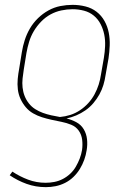

<svg xmlns="http://www.w3.org/2000/svg" viewBox="-20 -558 540 791"><path d="M169 213Q127 213 89.5 199.5Q52 186 20 164L31 149Q61 169 95.5 182Q130 195 168 195Q186 195 204 191.5Q222 188 238.5 179.5Q255 171 269 158Q283 145 292.5 128.5Q302 112 308.5 95Q315 78 318 60Q321 39 318.5 18Q316 -3 304.5 -19.5Q293 -36 273.5 -44Q254 -52 233.5 -56Q213 -60 192.5 -64.5Q172 -69 153 -75Q134 -81 116.5 -91Q99 -101 86 -116.5Q73 -132 64.5 -150.5Q56 -169 53.5 -190Q51 -211 53 -232.5Q55 -254 59 -275L70 -343Q74 -368 82 -393Q90 -418 103.5 -441Q117 -464 136.5 -483Q156 -502 179.5 -515Q203 -528 228.5 -533Q254 -538 279 -538Q306 -538 332 -531.5Q358 -525 378 -509.5Q398 -494 410.5 -471.5Q423 -449 428 -423.5Q433 -398 432 -371Q431 -344 427 -317L415 -249Q412 -228 406 -208Q400 -188 389.5 -169Q379 -150 364.5 -133Q350 -116 332 -103.5Q314 -91 294 -82.5Q274 -74 254 -70Q275 -65 294.5 -54.5Q314 -44 325 -25.5Q336 -7 338.5 15.5Q341 38 337 61Q334 81 327 100.5Q320 120 309 138Q298 156 282.5 171Q267 186 248 195.5Q229 205 209 209Q189 213 169 213ZM227 -76Q249 -78 269.5 -84.5Q290 -91 309 -103.5Q328 -116 343.5 -133Q359 -150 369.5 -169.5Q380 -189 386.5 -209.5Q393 -230 396 -251L408 -320Q412 -344 413 -368.5Q414 -393 409.5 -415.5Q405 -438 394.5 -458.5Q384 -479 366.5 -493.5Q349 -508 326 -514Q303 -520 279 -520Q256 -520 232.5 -515Q209 -510 188 -498.5Q167 -487 149.5 -469Q132 -451 119.5 -430Q107 -409 100 -386Q93 -363 89 -340L78 -272Q75 -253 73 -234.5Q71 -216 73 -197.5Q75 -179 81.5 -162.5Q88 -146 99 -132Q110 -118 125 -108.5Q140 -99 156.5 -93Q173 -87 191 -83Q209 -79 227 -76Z"/></svg>

Font: Iosevka Curly Slab ThObl
Style: Regular
Weight: 100
Italic angle: -9°
Monospace: yes
Designer: Belleve Invis
Foundry: Belleve Invis
Version: Version 11.0.0; ttfautohint (v1.8.3)